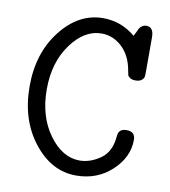

<svg xmlns="http://www.w3.org/2000/svg" viewBox="-74 -686 673 761"><g transform="rotate(10 262.5 -305.5)"><path d="M40 -306Q40 -440 111.5 -531Q183 -622 281 -622Q354 -622 411 -574Q417 -585 420 -591.5Q423 -598 424.5 -601Q426 -604 426 -605Q438 -622 454 -622Q484 -622 484 -581V-442Q484 -429 483 -422Q482 -415 473.5 -408Q465 -401 449 -401Q435 -401 427 -406.5Q419 -412 417.5 -417Q416 -422 414 -434Q404 -493 368 -527Q332 -561 285 -561Q216 -561 162.5 -487.5Q109 -414 109 -306Q109 -197 162.5 -123.5Q216 -50 286 -50Q328 -50 369 -78.5Q410 -107 415 -172Q417 -201 449 -201Q484 -201 484 -168Q484 -98 425.5 -43.5Q367 11 282 11Q183 11 111.5 -80Q40 -171 40 -306Z"/></g></svg>

Font: CMU Typewriter Text
Style: Regular
Weight: 500
Monospace: yes
Version: Version 0.7.0